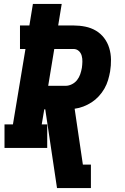

<svg xmlns="http://www.w3.org/2000/svg" viewBox="-20 -755 640 980"><path d="M271 205 211 -197H206L193 -120H221V0H3V-120H46L110 -505H82V-625H130L148 -735H295L277 -625H355Q386 -625 415.5 -619Q445 -613 469.5 -598.5Q494 -584 511.5 -561Q529 -538 537.5 -510Q546 -482 546.5 -451.5Q547 -421 542 -390Q538 -368 531.5 -346Q525 -324 513 -303Q501 -282 484.5 -264Q468 -246 448 -233Q428 -220 406 -211.5Q384 -203 361 -200L367 -159L403 85H444V205ZM226 -317H315Q331 -317 347 -325Q363 -333 373.5 -346.5Q384 -360 389.5 -376Q395 -392 398 -409Q400 -424 400.5 -440Q401 -456 397 -470.5Q393 -485 382 -495Q371 -505 355 -505H257Z"/></svg>

Font: Iosevka Slab Heavy Extended
Style: Italic
Weight: 900
Width: 7
Italic angle: -9°
Monospace: yes
Designer: Belleve Invis
Foundry: Belleve Invis
Version: Version 11.1.0; ttfautohint (v1.8.3)